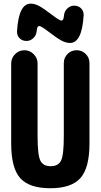

<svg xmlns="http://www.w3.org/2000/svg" viewBox="-20 -1000 540 1030"><path d="M323.2 -917Q325.2 -939.5 341.3 -954.6Q357.4 -969.7 377.9 -969.7Q400.4 -969.7 415 -955.1Q429.7 -940.4 428.7 -918Q419.9 -769.5 355.5 -769.5Q334 -769.5 310.1 -782.2Q286.1 -794.9 240.2 -830.1Q201.2 -860.4 189.9 -860.4Q178.7 -860.4 176.8 -833Q174.8 -810.5 158.7 -795.4Q142.6 -780.3 122.1 -780.3Q99.6 -780.3 85 -794.9Q70.3 -809.6 71.3 -832Q80.1 -980.5 144.5 -980.5Q166 -980.5 189.9 -967.8Q213.9 -955.1 259.8 -919.9Q298.8 -889.6 310.1 -889.6Q321.3 -889.6 323.2 -917ZM460 -661.1V-230.5Q460 -98.6 411.1 -44.4Q362.3 9.8 250 9.8Q137.7 9.8 88.9 -43.9Q40 -97.7 40 -230.5V-659.2Q40 -688.5 61 -709.5Q82 -730.5 110.8 -730.5Q139.6 -730.5 160.6 -709.5Q181.6 -688.5 181.6 -659.2V-269.5Q181.6 -168.9 196.3 -138.7Q210.9 -108.4 252 -108.4Q293 -108.4 307.6 -138.7Q322.3 -168.9 322.3 -269.5V-661.1Q322.3 -690.4 342.3 -710.4Q362.3 -730.5 391.1 -730.5Q419.9 -730.5 439.9 -710.4Q460 -690.4 460 -661.1Z"/></svg>

Font: Rounded-X Mgen+ 2m bold
Style: Bold
Weight: 700
Designer: [Source Han Sans]
Ryoko NISHIZUKA  (kana & ideographs); Paul D. Hunt (Latin, Greek & Cyrillic); Wenlong ZHANG  (bopomofo
Version: Version 1.059.20150602